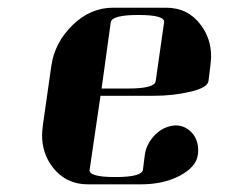

<svg xmlns="http://www.w3.org/2000/svg" viewBox="-20 -481 594 501"><path d="M89.8 -127.9Q89.8 -136.2 91.8 -153.8L113.8 -308.1Q122.1 -369.6 169.9 -416Q216.3 -460.9 274.9 -460.9H413.1Q470.7 -460.9 503.9 -416Q530.8 -380.4 530.8 -334Q530.8 -325.7 528.8 -308.1L523.9 -269Q521 -252.4 479 -242.2Q433.1 -231 379.9 -231H242.2L213.9 -38.1Q210.9 -19 280.8 -19Q350.1 -19 353 -38.1L357.9 -77.1Q361.8 -106.4 386.2 -130.9Q409.2 -152.3 438 -153.8Q465.3 -153.8 483.9 -130.9Q497.1 -112.8 497.1 -89.8Q497.1 -80.1 496.1 -76.2Q491.7 -44.9 448.2 -22Q406.2 0 347.2 0H209Q151.9 0 117.2 -44.9Q89.8 -81.1 89.8 -127.9ZM245.1 -250H314Q383.3 -250 386.2 -269L408.2 -422.9Q411.1 -441.9 340.8 -441.9Q272 -441.9 269 -422.9Z"/></svg>

Font: Hjet
Style: Italic
Weight: 400
Designer: T. Christopher White
Version: Version 1.2